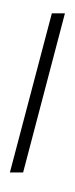

<svg xmlns="http://www.w3.org/2000/svg" viewBox="-20 -916 469 1204"><path d="M387.2 -832.5 125 165.5H42L305.2 -832.5ZM210.9 -591.8ZM234.9 -896.5ZM138.7 267.6Z"/></svg>

Font: Noto Sans Gujarati UI
Style: Regular
Weight: 400
Designer: Monotype Design Team
Foundry: Monotype Imaging Inc.
Version: Version 1.03